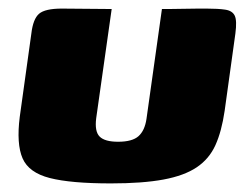

<svg xmlns="http://www.w3.org/2000/svg" viewBox="-20 -420 582 447"><path d="M240 -399 204 -145Q200 -114 212 -102Q224 -90 255 -90Q288 -90 302.5 -103Q317 -116 321 -143L357 -399Q358 -399 372.5 -399Q387 -399 406.5 -399.5Q426 -400 442 -400Q458 -400 461 -400Q488 -400 504.5 -397.5Q521 -395 526.5 -383.5Q532 -372 528 -342L503 -162Q496 -114 481.5 -82Q467 -50 438 -30.5Q409 -11 360.5 -2Q312 7 238 7Q145 7 96 -5.5Q47 -18 32.5 -51.5Q18 -85 26 -148L53 -342Q57 -376 71 -388Q85 -400 124 -400Q154 -400 182 -399.5Q210 -399 240 -399Z"/></svg>

Font: Genos ExtraBold
Style: Italic
Weight: 800
Italic angle: -8°
Version: Version 1.010